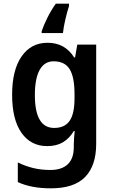

<svg xmlns="http://www.w3.org/2000/svg" viewBox="-20 -786 614 1046"><path d="M239 -553Q334 -553 384 -473H389L401 -543H504V-2Q504 116 444 178Q384 240 257 240Q150 240 77 206V99Q118 119 161 129.5Q204 140 255 140Q316 140 349 109Q382 78 382 16V1Q382 -13 383.5 -34.5Q385 -56 387 -72H382Q358 -32 323 -11Q288 10 237 10Q148 10 97 -62.5Q46 -135 46 -270Q46 -404 97.5 -478.5Q149 -553 239 -553ZM272 -452Q222 -452 196 -405Q170 -358 170 -268Q170 -89 275 -89Q333 -89 359.5 -128Q386 -167 386 -250V-273Q386 -366 359.5 -409Q333 -452 272 -452ZM356 -753Q346 -723 336 -680Q326 -637 323 -606H207V-616Q218 -649 238.5 -690Q259 -731 284 -766H356Z"/></svg>

Font: Noto Sans Lao UI SemCond SemBd
Style: Regular
Weight: 600
Width: 4
Designer: Monotype Design Team
Foundry: Monotype Imaging Inc.
Version: Version 2.000; ttfautohint (v1.8.4.7-5d5b)